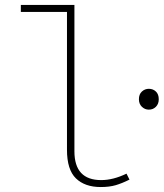

<svg xmlns="http://www.w3.org/2000/svg" viewBox="-20 -742 660 774"><path d="M386 12Q322 12 286 -23Q250 -58 250 -138V-694H64V-722H280V-132Q280 -74 307 -45Q334 -16 388 -16Q412 -16 437.5 -22.5Q463 -29 490 -42L502 -18Q472 -3 446.5 4.5Q421 12 386 12ZM580 -300Q564 -300 552 -311.5Q540 -323 540 -342Q540 -362 552 -373Q564 -384 580 -384Q597 -384 608.5 -373Q620 -362 620 -342Q620 -323 608.5 -311.5Q597 -300 580 -300Z"/></svg>

Font: Source Code Pro ExtraLight ExtraLight
Style: Regular
Weight: 250
Monospace: yes
Version: Version 1.018;hotconv 1.0.116;makeotfexe 2.5.65601